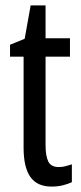

<svg xmlns="http://www.w3.org/2000/svg" viewBox="-20 -678 299 708"><path d="M197 -62Q209 -62 221 -65Q233 -68 245 -72V-6Q229 1 211 5.5Q193 10 170 10Q117 10 92 -25.5Q67 -61 67 -133V-469H17V-513L71 -535L93 -658H148V-537H238V-469H148V-143Q148 -103 158 -82.5Q168 -62 197 -62Z"/></svg>

Font: Noto Sans Malayalam ExtraCondensed
Style: Regular
Weight: 400
Width: 2
Designer: Jelle Bosma - Monotype Design Team
Foundry: Monotype Imaging Inc.
Version: Version 2.104; ttfautohint (v1.8.4.7-5d5b)